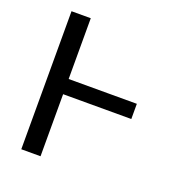

<svg xmlns="http://www.w3.org/2000/svg" viewBox="-131 -840 893 951"><g transform="rotate(20 315.5 -364.0)"><path d="M545.9 -407.2V-327.1H171.9V-407.2ZM186.5 -727.5V0H85V-727.5Z"/></g></svg>

Font: Inter
Style: Regular
Weight: 400
Designer: Rasmus Andersson
Foundry: rsms
Version: Version 4.000;git-8c9346024